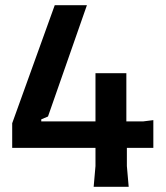

<svg xmlns="http://www.w3.org/2000/svg" viewBox="-20 -720 640 740"><path d="M467 -438V-252H531L571 -257V-150H469V-80L476 0H341L348 -80V-150H27V-245L191 -700H315L165 -271L139 -260V-252H348V-438Z"/></svg>

Font: AR One Sans SemiBold
Style: Regular
Weight: 600
Designer: Niteesh Yadav
Foundry: Niteesh Yadav
Version: Version 1.001;gftools[0.9.33]